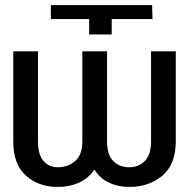

<svg xmlns="http://www.w3.org/2000/svg" viewBox="-20 -732 762 762"><path d="M306.8 -528.4H404.8V-170.5Q404.8 -118.3 429.2 -93.2Q453.5 -68.2 492.9 -68.2Q530.2 -68.2 554.9 -93.2Q579.5 -118.3 579.5 -170.5V-528.4H677.6V-170.5Q677.6 -79.9 624.6 -35Q571.7 9.9 492.9 9.9Q448.2 9.9 412.3 -7.3Q376.4 -24.5 354.8 -58.9Q331.3 -24.5 293.5 -7.3Q255.7 9.9 208.8 9.9Q133.2 9.9 82.9 -35Q32.7 -79.9 32.7 -170.5V-528.4H130.7V-170.5Q130.7 -118.3 152.7 -93.2Q174.7 -68.2 208.8 -68.2Q250.4 -68.2 278.6 -93.2Q306.8 -118.3 306.8 -170.5ZM333.8 -656.2H181.8V-711.6H583.8L585.2 -656.2H423.3V-595.2H333.8Z"/></svg>

Font: Inter Zeller
Style: Regular
Weight: 400
Designer: Rasmus Andersson; Joe Bland
Foundry: zeller
Version: Version 3.015;git-dec3a8cb1